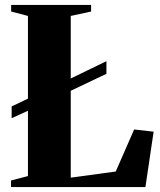

<svg xmlns="http://www.w3.org/2000/svg" viewBox="-20 -763 652 783"><path d="M25 0V-27L94 -45V-698L25.5 -716V-743H351.5V-716L268.5 -698V-38.5L452 -63.5L527 -235L606.5 -226L573 0ZM27.5 -281V-329L124 -375L147 -384L414 -513.5V-462L146 -334.5L124 -325Z"/></svg>

Font: Merriweather 120pt ExtraBold
Style: Regular
Weight: 800
Version: Version 2.100